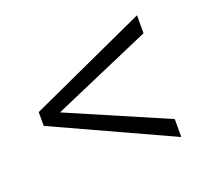

<svg xmlns="http://www.w3.org/2000/svg" viewBox="-82 -629 674 618"><g transform="rotate(-20 255.5 -320.5)"><path d="M441.4 -467.3V-528.8L37.6 -344.2V-296.9L441.4 -111.8V-173.3L101.6 -319.8Z"/></g></svg>

Font: Shabnam Thin
Style: Regular
Weight: 100
Foundry: DejaVu fonts team - Redesigned by Saber Rastikerdar - Based on Vazir font
Version: Version 5.0.1